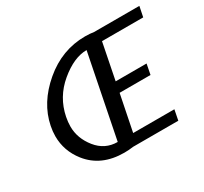

<svg xmlns="http://www.w3.org/2000/svg" viewBox="-131 -817 1074 1009"><g transform="rotate(-30 406.0 -312.5)"><path d="M413.1 0Q387.2 3.9 358.4 3.9Q218.3 3.9 143.1 -91.8Q86.9 -163.6 86.9 -252Q86.9 -281.2 93.3 -312.5Q118.2 -437.5 231 -533.2Q343.8 -628.9 484.4 -628.9Q513.2 -628.9 537.6 -625H812L799.3 -562.5H549.3L505.9 -343.8H693.4L681.2 -281.2H493.7L449.7 -62.5H699.7L687.5 0ZM455.6 -562.5Q378.9 -562.5 293.7 -491.5Q208.5 -420.4 187 -312.5Q181.2 -283.2 181.2 -256.3Q181.2 -185.1 230.2 -123.8Q279.3 -62.5 356 -62.5Z"/></g></svg>

Font: Juliett
Style: Bold Italic
Weight: 700
Italic angle: -11.25°
Designer: GGBotNet
Foundry: GGBotNet
Version: 0.60